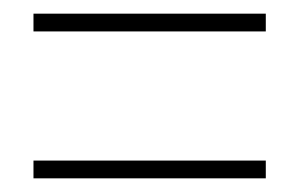

<svg xmlns="http://www.w3.org/2000/svg" viewBox="-20 -493 439 281"><path d="M29 -447V-473H369V-447ZM29 -232V-258H369V-232Z"/></svg>

Font: Noto Sans Khmer ExtraCondensed Thin
Style: Regular
Weight: 250
Width: 2
Designer: Danh Hong and the Monotype Design Team
Foundry: Monotype Imaging Inc.
Version: Version 2.004